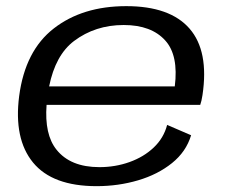

<svg xmlns="http://www.w3.org/2000/svg" viewBox="-20 -616 758 641"><path d="M302.5 5.5Q155 5.5 90.2 -73.5Q25.5 -152.5 44 -295.5Q64 -447 159.8 -521.2Q255.5 -595.5 401.5 -595.5Q547.5 -595.5 612.8 -520.5Q678 -445.5 656 -298.5Q653 -278.5 648.5 -266H135.5Q128 -167 168.5 -116.5Q215 -58 312 -58Q365 -58 412.5 -75Q460 -92 493.2 -123.5Q526.5 -155 538 -199L618 -164.5Q601.5 -109.5 554.2 -71.5Q507 -33.5 441 -14Q375 5.5 302.5 5.5ZM144 -327.5H563.5Q576.5 -431 532 -480.5Q485.5 -532.5 393 -532.5Q298 -532.5 227 -479Q165 -432 144 -327.5Z"/></svg>

Font: Anybody ExtraExpanded Regular
Style: Italic
Weight: 400
Width: 8
Italic angle: -10°
Designer: Tyler Finck
Foundry: Etcetera Type Company
Version: Version 1.010; ttfautohint (v1.8.3) -l 8 -r 50 -G 200 -x 14 